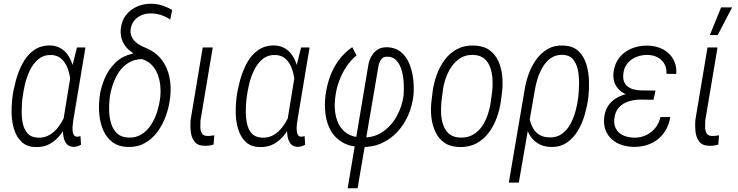

<svg xmlns="http://www.w3.org/2000/svg" viewBox="-20 -785 3992 1039"><path d="M45.9 -246.1 46.9 -256.3Q52.2 -298.3 65.4 -347.7Q78.6 -397 101.8 -441.4Q125 -485.8 162.6 -512.9Q200.2 -540 253.9 -539.1Q287.6 -537.1 311.5 -522Q335.4 -506.8 350.8 -482.2Q366.2 -457.5 374.5 -428Q382.8 -398.4 385.5 -367.2Q388.2 -335.9 386.2 -308.6L372.6 -211.9Q365.2 -173.8 350.1 -134.3Q335 -94.7 310.8 -61.3Q286.6 -27.8 252.4 -7.8Q218.3 12.2 173.3 10.7Q125 9.8 97.2 -16.8Q69.3 -43.5 56.9 -83.3Q44.4 -123 43 -166.3Q41.5 -209.5 45.9 -246.1ZM102.1 -256.8 100.6 -246.6Q98.1 -220.7 97.4 -186Q96.7 -151.4 103.3 -118.2Q109.9 -85 129.6 -63Q149.4 -41 187.5 -40Q221.7 -39.1 248.8 -55.2Q275.9 -71.3 296.1 -98.4Q316.4 -125.5 330.1 -156.7Q343.8 -188 351.1 -216.8L362.3 -295.9Q364.7 -320.8 360.8 -353.3Q356.9 -385.7 345.7 -415.8Q334.5 -445.8 313.5 -465.6Q292.5 -485.4 260.7 -487.3Q218.3 -489.3 189.5 -466.1Q160.6 -442.9 142.6 -406Q124.5 -369.1 115.2 -329.1Q106 -289.1 102.1 -256.8ZM396.5 -528.3H442.4L376.5 -133.8Q375.5 -127 373.8 -112.5Q372.1 -98.1 372.6 -83Q373 -67.9 378.2 -57.1Q383.3 -46.4 396.5 -44.9Q401.4 -45.4 406 -46.4Q410.6 -47.4 415.5 -48.3L418.5 -2Q408.2 3.9 399.2 6.6Q390.1 9.3 379.4 9.8Q353.5 9.3 340.6 -6.3Q327.6 -22 323.5 -45.4Q319.3 -68.8 320.3 -93Q321.3 -117.2 322.8 -134.8L369.1 -418.5Z M633.3 -625.5Q636.7 -669.4 659.9 -700.7Q683.1 -731.9 719.2 -748.5Q755.4 -765.1 796.9 -764.6Q828.6 -764.6 856.9 -755.6Q885.3 -746.6 911.6 -731.4L901.4 -679.2Q877.4 -695.3 850.6 -703.9Q823.7 -712.4 794.4 -712.4Q768.1 -712.4 744.9 -702.4Q721.7 -692.4 706.3 -673.1Q690.9 -653.8 687 -626Q684.6 -605.5 691.2 -589.4Q697.8 -573.2 710 -561.3Q722.2 -549.3 738 -540.5Q753.9 -531.7 771.5 -524.9Q825.2 -501.5 855.7 -460.7Q886.2 -419.9 896.7 -368.7Q907.2 -317.4 901.4 -263.7L899.4 -247.6Q893.6 -202.1 877 -156.2Q860.4 -110.4 832.3 -72Q804.2 -33.7 764.2 -11Q724.1 11.7 671.4 10.3Q621.1 8.8 589.1 -15.4Q557.1 -39.6 540 -77.6Q522.9 -115.7 518.1 -159.9Q513.2 -204.1 517.6 -244.6L519 -260.7Q525.4 -312 546.9 -361.6Q568.4 -411.1 606 -447.3Q643.6 -483.4 697.8 -494.1L698.7 -499Q676.3 -513.2 660.9 -532.2Q645.5 -551.3 638.4 -575.2Q631.3 -599.1 633.3 -625.5ZM574.2 -258.3 572.3 -242.7Q569.3 -214.4 570.8 -179.7Q572.3 -145 582.3 -114Q592.3 -83 614.7 -62.3Q637.2 -41.5 675.8 -40.5Q715.8 -39.1 746.1 -58.1Q776.4 -77.1 797.1 -109.1Q817.9 -141.1 829.6 -178Q841.3 -214.8 845.7 -248.5L847.7 -263.2Q850.6 -293 847.2 -324Q843.8 -355 832.8 -383.5Q821.8 -412.1 801 -433.6Q780.3 -455.1 748.5 -465.3Q707.5 -464.4 676.5 -445.8Q645.5 -427.2 624.8 -396.7Q604 -366.2 591.6 -330.3Q579.1 -294.4 574.2 -258.3Z M1077.1 -528.3H1131.3L1064.9 -132.8Q1064 -115.7 1064.2 -96.7Q1064.5 -77.6 1072.3 -63.7Q1080.1 -49.8 1101.6 -49.3Q1110.8 -48.8 1120.8 -50.3Q1130.9 -51.8 1139.6 -52.7L1135.7 -2.9Q1124.5 1 1111.8 2.7Q1099.1 4.4 1086.4 3.9Q1049.3 3.4 1032.5 -18.8Q1015.6 -41 1012.2 -72.8Q1008.8 -104.5 1011.2 -134.3Z M1258.8 -246.1 1259.8 -256.3Q1265.1 -298.3 1278.3 -347.7Q1291.5 -397 1314.7 -441.4Q1337.9 -485.8 1375.5 -512.9Q1413.1 -540 1466.8 -539.1Q1500.5 -537.1 1524.4 -522Q1548.3 -506.8 1563.7 -482.2Q1579.1 -457.5 1587.4 -428Q1595.7 -398.4 1598.4 -367.2Q1601.1 -335.9 1599.1 -308.6L1585.4 -211.9Q1578.1 -173.8 1563 -134.3Q1547.9 -94.7 1523.7 -61.3Q1499.5 -27.8 1465.3 -7.8Q1431.2 12.2 1386.2 10.7Q1337.9 9.8 1310.1 -16.8Q1282.2 -43.5 1269.8 -83.3Q1257.3 -123 1255.9 -166.3Q1254.4 -209.5 1258.8 -246.1ZM1314.9 -256.8 1313.5 -246.6Q1311 -220.7 1310.3 -186Q1309.6 -151.4 1316.2 -118.2Q1322.8 -85 1342.5 -63Q1362.3 -41 1400.4 -40Q1434.6 -39.1 1461.7 -55.2Q1488.8 -71.3 1509 -98.4Q1529.3 -125.5 1543 -156.7Q1556.6 -188 1564 -216.8L1575.2 -295.9Q1577.6 -320.8 1573.7 -353.3Q1569.8 -385.7 1558.6 -415.8Q1547.4 -445.8 1526.4 -465.6Q1505.4 -485.4 1473.6 -487.3Q1431.2 -489.3 1402.3 -466.1Q1373.5 -442.9 1355.5 -406Q1337.4 -369.1 1328.1 -329.1Q1318.8 -289.1 1314.9 -256.8ZM1609.4 -528.3H1655.3L1589.4 -133.8Q1588.4 -127 1586.7 -112.5Q1585 -98.1 1585.4 -83Q1585.9 -67.9 1591.1 -57.1Q1596.2 -46.4 1609.4 -44.9Q1614.3 -45.4 1618.9 -46.4Q1623.5 -47.4 1628.4 -48.3L1631.3 -2Q1621.1 3.9 1612.1 6.6Q1603 9.3 1592.3 9.8Q1566.4 9.3 1553.5 -6.3Q1540.5 -22 1536.4 -45.4Q1532.2 -68.8 1533.2 -93Q1534.2 -117.2 1535.6 -134.8L1582 -418.5Z M1861.3 233.9 1972.2 -426.8Q1976.1 -454.6 1988.5 -478Q2001 -501.5 2022 -515.6Q2043 -529.8 2072.8 -529.3Q2120.6 -528.3 2150.9 -502.4Q2181.2 -476.6 2196.8 -436Q2212.4 -395.5 2216.8 -351.1Q2221.2 -306.6 2217.3 -269.5Q2211.4 -212.9 2189 -161.6Q2166.5 -110.4 2129.9 -71Q2093.3 -31.7 2044.4 -9.8Q1995.6 12.2 1934.1 10.7Q1874 8.8 1833.7 -14.4Q1793.5 -37.6 1771 -76.7Q1748.5 -115.7 1741.7 -165Q1734.9 -214.4 1741.2 -267.6Q1748 -320.3 1765.1 -368.4Q1782.2 -416.5 1812.3 -458Q1842.3 -499.5 1886.2 -529.8L1909.2 -484.9Q1876.5 -458 1853.5 -422.9Q1830.6 -387.7 1815.7 -347.9Q1800.8 -308.1 1795.4 -266.6Q1789.1 -226.6 1792.7 -186.8Q1796.4 -147 1812.5 -114.3Q1828.6 -81.5 1859.6 -61.8Q1890.6 -42 1938 -41Q2002.4 -38.6 2050.5 -71.3Q2098.6 -104 2127.4 -157Q2156.2 -210 2164.1 -269Q2166 -293 2165 -328.1Q2164.1 -363.3 2155.3 -398.4Q2146.5 -433.6 2126.2 -456.8Q2106 -480 2070.3 -478Q2050.8 -477.1 2041 -461.2Q2031.2 -445.3 2028.3 -428.7L1915 233.9Z M2314.9 -236.8 2321.3 -291Q2327.6 -336.9 2343.8 -381.3Q2359.9 -425.8 2387.2 -462.2Q2414.6 -498.5 2454.1 -519.5Q2493.7 -540.5 2545.4 -538.6Q2596.2 -537.1 2627.9 -514.4Q2659.7 -491.7 2676.3 -455.1Q2692.9 -418.5 2697.5 -376Q2702.1 -333.5 2697.3 -291.5L2690.4 -236.8Q2684.1 -191.4 2667.7 -146.7Q2651.4 -102.1 2624 -65.9Q2596.7 -29.8 2557.4 -8.8Q2518.1 12.2 2465.3 10.7Q2415 9.3 2383.3 -13.7Q2351.6 -36.6 2335.2 -73.2Q2318.8 -109.9 2314.2 -152.3Q2309.6 -194.8 2314.9 -236.8ZM2376 -291.5 2368.7 -235.4Q2365.7 -206.5 2366.9 -173.1Q2368.2 -139.6 2377.9 -110.1Q2387.7 -80.6 2409.7 -61.3Q2431.6 -42 2469.2 -40.5Q2510.3 -38.6 2540 -56.2Q2569.8 -73.7 2589.4 -103Q2608.9 -132.3 2620.4 -167.5Q2631.8 -202.6 2636.2 -236.8L2643.6 -292Q2647 -321.3 2645.3 -354.2Q2643.6 -387.2 2633.8 -417.2Q2624 -447.3 2601.8 -466.8Q2579.6 -486.3 2542 -487.8Q2502 -489.3 2472.9 -471.7Q2443.8 -454.1 2423.6 -424.3Q2403.3 -394.5 2391.6 -359.9Q2379.9 -325.2 2376 -291.5Z M2733.4 203.1 2818.4 -295.9Q2824.7 -337.9 2839.6 -380.9Q2854.5 -423.8 2879.9 -460.2Q2905.3 -496.6 2941.9 -518.6Q2978.5 -540.5 3028.8 -538.6Q3081.1 -536.6 3110.6 -508.3Q3140.1 -480 3153.1 -437Q3166 -394 3167.2 -347.4Q3168.5 -300.8 3164.1 -260.7L3162.6 -250.5Q3157.2 -209.5 3144 -163.6Q3130.9 -117.7 3107.2 -77.9Q3083.5 -38.1 3047.4 -13.2Q3011.2 11.7 2960.4 10.3Q2918.9 8.8 2890.6 -9Q2862.3 -26.9 2845.7 -55.7Q2829.1 -84.5 2822 -119.9Q2814.9 -155.3 2815.4 -191.9Q2819.3 -189.9 2823.5 -187.7Q2827.6 -185.5 2831.8 -183.3Q2835.9 -181.2 2840.3 -178.7Q2842.8 -145.5 2853.8 -114.3Q2864.7 -83 2888.2 -63Q2911.6 -43 2950.2 -41.5Q2991.2 -39.6 3019.5 -59.6Q3047.9 -79.6 3065.7 -112.1Q3083.5 -144.5 3093.8 -181.4Q3104 -218.3 3107.9 -250.5L3109.4 -260.7Q3112.3 -287.1 3113.5 -324.7Q3114.7 -362.3 3108.6 -399.2Q3102.5 -436 3083.3 -461.4Q3064 -486.8 3023.9 -488.3Q2987.3 -489.3 2960.4 -470.2Q2933.6 -451.2 2915.8 -420.2Q2897.9 -389.2 2887.7 -355Q2877.4 -320.8 2873 -290.5L2787.6 203.1Z M3439.9 -284.2 3522.5 -283.7 3516.6 -245.1 3444.3 -246.1Q3409.2 -245.6 3378.9 -235.4Q3348.6 -225.1 3328.4 -202.4Q3308.1 -179.7 3304.2 -141.1Q3301.8 -115.7 3309.1 -97.2Q3316.4 -78.6 3331.3 -65.9Q3346.2 -53.2 3366.5 -46.9Q3386.7 -40.5 3408.7 -40Q3444.8 -39.1 3474.6 -52.7Q3504.4 -66.4 3525.4 -91.8Q3546.4 -117.2 3553.7 -151.4L3606.9 -151.9Q3601.6 -113.8 3584 -83.3Q3566.4 -52.7 3539.6 -31.2Q3512.7 -9.8 3478.5 0.5Q3444.3 10.7 3406.2 9.8Q3372.6 8.8 3343 -1.2Q3313.5 -11.2 3291.5 -30.8Q3269.5 -50.3 3258.1 -78.1Q3246.6 -106 3249 -142.1Q3251.5 -181.2 3268.3 -208.3Q3285.2 -235.4 3312 -252.2Q3338.9 -269 3372.1 -276.6Q3405.3 -284.2 3439.9 -284.2ZM3519 -255.9 3443.8 -256.3Q3415.5 -257.3 3389.4 -265.6Q3363.3 -273.9 3342 -289.6Q3320.8 -305.2 3309.3 -328.6Q3297.9 -352.1 3299.3 -383.8Q3301.8 -421.9 3317.4 -451.2Q3333 -480.5 3359.1 -500.2Q3385.3 -520 3418.2 -529.5Q3451.2 -539.1 3486.8 -538.1Q3520.5 -537.1 3549.3 -526.4Q3578.1 -515.6 3599.1 -495.6Q3620.1 -475.6 3631.1 -447.8Q3642.1 -419.9 3639.6 -384.8L3586.4 -385.7Q3588.4 -416.5 3575.4 -439.2Q3562.5 -461.9 3538.8 -474.6Q3515.1 -487.3 3484.4 -487.8Q3452.1 -488.3 3423.6 -476.8Q3395 -465.3 3375.7 -442.4Q3356.4 -419.4 3353 -384.8Q3350.6 -361.3 3356.4 -345Q3362.3 -328.6 3375.5 -317.9Q3388.7 -307.1 3406.7 -301.8Q3424.8 -296.4 3447.3 -295.9L3526.9 -294.9Z M3808.6 -528.3H3862.8L3796.4 -132.8Q3795.4 -115.7 3795.7 -96.7Q3795.9 -77.6 3803.7 -63.7Q3811.5 -49.8 3833 -49.3Q3842.3 -48.8 3852.3 -50.3Q3862.3 -51.8 3871.1 -52.7L3867.2 -2.9Q3856 1 3843.3 2.7Q3830.6 4.4 3817.9 3.9Q3780.8 3.4 3763.9 -18.8Q3747.1 -41 3743.7 -72.8Q3740.2 -104.5 3742.7 -134.3ZM3821.3 -595.2 3882.3 -745.1H3941.9L3863.8 -595.2Z"/></svg>

Font: Roboto Condensed Light
Style: Italic
Weight: 300
Italic angle: -12°
Designer: Christian Robertson
Foundry: Google
Version: Version 3.0; 2020